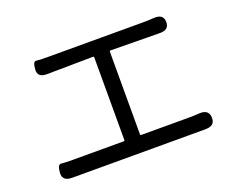

<svg xmlns="http://www.w3.org/2000/svg" viewBox="-103 -844 1205 982"><g transform="rotate(-20 500.0 -353.0)"><path d="M137 -40Q84 -40 87 -85Q90 -130 109.5 -127.5Q129 -125 172 -125H449Q454 -125 454 -130V-580Q454 -585 449 -585L199 -582Q146 -581 149 -624Q152 -668 168 -665.5Q184 -663 229 -663H754Q779 -663 804 -665H808Q861 -669 862 -625Q863 -581 811 -582L544 -585Q539 -585 539 -580V-130Q539 -125 544 -125H808Q833 -125 858 -127Q913 -131 914 -85Q916 -40 863 -40Z"/></g></svg>

Font: Resource Han Rounded HK
Style: Regular
Weight: 400
Designer: Cyano Hao (round all glyphs); Ryoko NISHIZUKA  (kana, bopomofo & ideographs); Paul D. Hunt (Latin, Greek & Cyrillic); Sa
Foundry: Cyano Hao
Version: 0.990